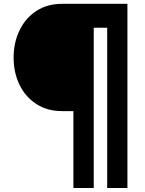

<svg xmlns="http://www.w3.org/2000/svg" viewBox="-20 -729 740 977"><path d="M628.4 227.5H525.4V-587.9H457V227.5H353.5V-163.6H296.4Q220.2 -163.6 164.8 -199.7Q109.4 -235.8 79.3 -297.6Q49.3 -359.4 49.3 -435.5Q49.3 -511.7 79.1 -574Q108.9 -636.2 164.3 -672.9Q219.7 -709.5 296.4 -709.5H628.4Z"/></svg>

Font: Estedad-FD Bold
Style: Regular
Weight: 700
Designer: Amin Abedi
Version: Version 7.3